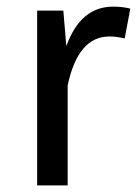

<svg xmlns="http://www.w3.org/2000/svg" viewBox="-20 -559 423 579"><path d="M184 0H92V-527H171L180 -420Q223 -539 321 -539Q349 -539 373 -533L356 -443Q332 -449 310 -449Q215 -449 184 -301Z"/></svg>

Font: Trujillo
Style: Regular
Weight: 400
Designer: Fira Sans original fonts by bBox Type GmbH, Carrois Corporate GbR, & Edenspiekermann AG / Changes by Cristiano Sobral
Foundry: Fira Sans original fonts by bBox Type GmbH, Carrois Corporate GbR, & Edenspiekermann AG / Changes by Cristiano Sobral
Version: Version 4.301;October 17, 2021;FontCreator 14.0.0.2814 64-bi